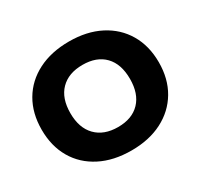

<svg xmlns="http://www.w3.org/2000/svg" viewBox="-161 -972 1247 1194"><g transform="rotate(-30 462.5 -375.0)"><path d="M463 16Q335 16 240 -32.5Q145 -81 93.5 -169Q42 -257 42 -375Q42 -493 93.5 -581Q145 -669 240 -717.5Q335 -766 463 -766Q590 -766 684.5 -717.5Q779 -669 831 -581Q883 -493 883 -375Q883 -257 831 -169Q779 -81 684.5 -32.5Q590 16 463 16ZM463 -152Q564 -152 620 -210.5Q676 -269 676 -375Q676 -482 620 -540Q564 -598 463 -598Q362 -598 305 -540Q248 -482 248 -375Q248 -269 305 -210.5Q362 -152 463 -152Z"/></g></svg>

Font: Unbounded
Style: Bold
Weight: 700
Designer: Luke Prowse, Jean-Baptiste Morizot, Fátima Lázaro, Florian Runge
Foundry: NaN
Version: Version 1.700